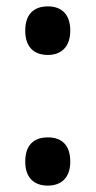

<svg xmlns="http://www.w3.org/2000/svg" viewBox="-20 -570 299 601"><path d="M59 -474C59 -423 86 -398 130 -398C171 -398 200 -423 200 -474C200 -525 173 -550 130 -550C85 -550 59 -525 59 -474ZM59 -64C59 -14 86 11 130 11C171 11 200 -13 200 -64C200 -117 172 -140 130 -140C85 -140 59 -115 59 -64Z"/></svg>

Font: Noto Sans Gujarati UI Condensed SemiBold
Style: Regular
Weight: 600
Width: 3
Designer: Jelle Bosma - Monotype Design Team, Universal Thirst
Foundry: Monotype Imaging Inc.
Version: Version 2.106